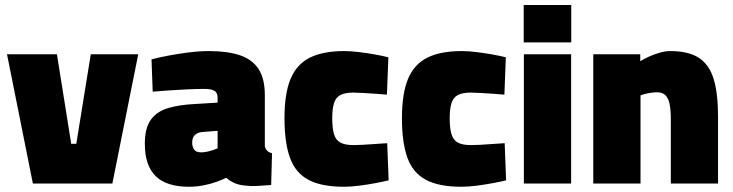

<svg xmlns="http://www.w3.org/2000/svg" viewBox="-20 -714 2852 747"><path d="M107.9 0 7.3 -502.8H201.5L257.1 -154.4H276.8L333.2 -502.8H517.8L417.2 0Z M715.1 12.6Q627.8 12.6 585.6 -28.8Q543.5 -70.2 543.5 -154.8Q543.5 -216.7 567.3 -248.8Q591 -280.9 634.7 -293.7Q678.4 -306.5 739 -309.4L826.6 -314.7V-333.5Q826.6 -353.9 813.8 -361Q800.9 -368.1 776.4 -368.1Q748 -368.1 710.7 -366.4Q673.4 -364.6 637 -362.2Q600.6 -359.9 574.1 -357.4L569.5 -483Q595.8 -490.1 633.9 -497.4Q672 -504.8 713.9 -510Q755.8 -515.3 793.5 -515.3Q863 -515.3 911.3 -499.8Q959.6 -484.2 985 -446.9Q1010.4 -409.6 1010.4 -342.9V-144.9Q1012.9 -133.9 1019.8 -127.3Q1026.7 -120.7 1038.4 -117.8L1035 5.9Q1008.6 8.1 981.8 9.4Q954.9 10.8 939.1 8.5Q910.3 6.7 890.7 -2.6Q871.1 -11.9 860.4 -22.4Q846.5 -15.4 823.4 -6.9Q800.2 1.6 772.2 7.1Q744.2 12.6 715.1 12.6ZM761.8 -121.3Q773.4 -121.3 785.3 -123.8Q797.2 -126.3 808.4 -130.1Q819.6 -133.8 826.6 -136.8V-205.1L767.1 -200.4Q748.9 -198.9 738.3 -188.8Q727.7 -178.6 727.7 -159.9Q727.7 -142.7 735.4 -132Q743.1 -121.3 761.8 -121.3Z M1318.1 12.6Q1230.8 12.6 1180.1 -14.4Q1129.4 -41.3 1108.1 -100.3Q1086.8 -159.3 1086.8 -253.9Q1086.8 -350.1 1110.5 -407.1Q1134.3 -464.2 1185.7 -489.8Q1237.1 -515.3 1319.4 -515.3Q1344.3 -515.3 1375.8 -511.5Q1407.3 -507.8 1438.1 -502.2Q1469 -496.7 1491 -491.1L1485.4 -345.8Q1465.6 -347.8 1440.6 -349.3Q1415.5 -350.8 1392.3 -352.3Q1369.1 -353.8 1355.1 -353.8Q1322 -353.8 1304.2 -344.2Q1286.3 -334.6 1279.5 -312.6Q1272.6 -290.6 1272.6 -253.9Q1272.6 -214.5 1279.7 -191.6Q1286.7 -168.7 1304.6 -159.1Q1322.5 -149.5 1355.5 -149.5Q1369.5 -149.5 1392.5 -150.7Q1415.5 -151.9 1441.1 -153.9Q1466.7 -155.9 1486.5 -156.9L1492.1 -12.3Q1470.8 -7.2 1440 -1.4Q1409.2 4.4 1377.2 8.5Q1345.1 12.6 1318.1 12.6Z M1775.1 12.6Q1687.8 12.6 1637.1 -14.4Q1586.4 -41.3 1565.1 -100.3Q1543.8 -159.3 1543.8 -253.9Q1543.8 -350.1 1567.5 -407.1Q1591.3 -464.2 1642.7 -489.8Q1694.1 -515.3 1776.4 -515.3Q1801.3 -515.3 1832.8 -511.5Q1864.3 -507.8 1895.1 -502.2Q1926 -496.7 1948 -491.1L1942.4 -345.8Q1922.6 -347.8 1897.6 -349.3Q1872.5 -350.8 1849.3 -352.3Q1826.1 -353.8 1812.1 -353.8Q1779 -353.8 1761.2 -344.2Q1743.3 -334.6 1736.5 -312.6Q1729.6 -290.6 1729.6 -253.9Q1729.6 -214.5 1736.7 -191.6Q1743.7 -168.7 1761.6 -159.1Q1779.5 -149.5 1812.5 -149.5Q1826.5 -149.5 1849.5 -150.7Q1872.5 -151.9 1898.1 -153.9Q1923.7 -155.9 1943.5 -156.9L1949.1 -12.3Q1927.8 -7.2 1897 -1.4Q1866.2 4.4 1834.2 8.5Q1802.1 12.6 1775.1 12.6Z M2018.2 0V-502.8H2202V0ZM2017.6 -549.1V-694.5H2202.5V-549.1Z M2288.2 0V-502.8H2471V-475.9Q2485.4 -484.9 2505.3 -493.9Q2525.2 -502.9 2547.1 -509.1Q2568.9 -515.3 2587.7 -515.3Q2658.8 -515.3 2699.3 -488.8Q2739.8 -462.2 2756.7 -406.2Q2773.6 -350.2 2773.6 -261V0H2589.9V-251Q2589.9 -285.1 2585.4 -308.1Q2581 -331.1 2569.4 -343Q2557.8 -354.9 2536.4 -354.9Q2525 -354.9 2512.7 -353Q2500.5 -351.2 2489.8 -348.5Q2479.2 -345.9 2472 -343V0Z"/></svg>

Font: TitilliumWeb ExtraLight
Style: Regular
Weight: 400
Designer: Mohamed Gaber, Accademia di Belle Arti di Urbino and others
Foundry: Kief Type Foundry, Accademia di Belle Arti di Urbino and others
Version: Version 3.000; ttfautohint (v1.8.2)